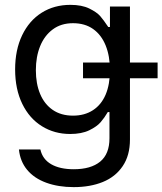

<svg xmlns="http://www.w3.org/2000/svg" viewBox="-20 -557 666 787"><path d="M169.4 191.9C202.3 203.9 239.9 210 282.2 210C327.1 210 366.9 203 401.4 189C435.9 175 463.1 153.3 482.9 124C502.8 94.7 512.7 58.3 512.7 14.6V-530.3H430.7V-446.3H423.8C410.8 -465.8 399.7 -480.8 390.6 -491.2C381.5 -501.6 366.7 -511.9 346.2 -522C325.7 -532.1 299.8 -537.1 268.6 -537.1C224.3 -537.1 185.1 -526.4 150.9 -504.9C116.7 -483.4 90 -452.6 70.8 -412.6C51.6 -372.6 42 -325.8 42 -272.5C42 -218.4 51.8 -171.4 71.3 -131.3C90.8 -91.3 117.7 -60.7 151.9 -39.6C186 -18.4 224.6 -7.8 267.6 -7.8C298.8 -7.8 324.9 -12.9 345.7 -22.9C366.5 -33 382.2 -44.1 392.6 -56.2C403 -68.2 412.8 -82 421.9 -97.7H428.7V9.8C428.7 52.7 416 84.6 390.6 105.5C365.2 126.3 329.1 136.7 282.2 136.7C244.5 136.7 213.7 129.9 189.9 116.2C166.2 102.5 151.4 82.4 145.5 55.7H57.6C60.9 88.2 72.1 116 91.3 139.2C110.5 162.3 136.6 179.9 169.4 191.9ZM361.3 -105.5C338.5 -90.5 311.2 -83 279.3 -83C246.7 -83 219.1 -90.8 196.3 -106.4C173.5 -122.1 156.2 -143.9 144.5 -171.9C132.8 -199.9 127 -232.4 127 -269.5C127 -306 132.8 -338.7 144.5 -367.7C156.2 -396.6 173.5 -419.6 196.3 -436.5C219.1 -453.5 246.7 -461.9 279.3 -461.9C311.8 -461.9 339.4 -453.9 361.8 -438C384.3 -422 401.4 -399.6 413.1 -370.6C424.8 -341.6 430.7 -307.9 430.7 -269.5C430.7 -230.5 424.8 -197.1 413.1 -169.4C401.4 -141.8 384.1 -120.4 361.3 -105.5ZM320.3 -300.8V-236.3H626V-300.8Z"/></svg>

Font: Pretendard Variable
Style: Regular
Weight: 400
Designer: Base glyphs from Inter by Rasmus Andersson; Hangeul glyphs from Noto Sans CJK(Source Han Sans) by Jang Soo-young and Kan
Foundry: Kil Hyung-jin
Version: Version 1.309;Glyphs 3.2 (3225)